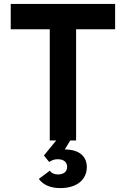

<svg xmlns="http://www.w3.org/2000/svg" viewBox="-20 -720 645 984"><path d="M289 244C376 244 425 199 425 136C425 85 390 46 312 46L340 0H370V-570H570V-700H35V-570H235V0H268L205 77L232 110C245 101 260 96 275 96C307 96 324 111 324 135C324 159 308 174 276 174C257 174 243 166 235 155L179 197C199 224 233 244 289 244Z"/></svg>

Font: Overpass ExtraBold
Style: Regular
Weight: 800
Designer: Delve Withrington, Thomas Jockin
Foundry: Delve Fonts
Version: Version 3.000;DELV;Overpass